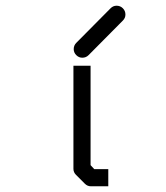

<svg xmlns="http://www.w3.org/2000/svg" viewBox="-20 -701 580 672"><path d="M238 -529Q238 -542 247 -551L367 -672Q376 -681 388 -681Q401 -681 410 -672Q419 -663 419 -650Q419 -638 410 -629L290 -508Q281 -499 268 -499Q256 -499 247 -508Q238 -517 238 -529ZM297 -123 310 -109H359V-49H298Q286 -49 277 -58L246 -89Q237 -98 237 -110V-471H297Z"/></svg>

Font: 3270 Nerd Font
Style: Regular
Weight: 400
Monospace: yes
Version: Version 3.0.1;Nerd Fonts 3.3.0